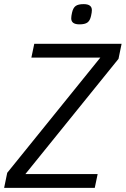

<svg xmlns="http://www.w3.org/2000/svg" viewBox="-33 -910 609 930"><path d="M426 0H-13L2 -73L453 -631H119L133 -698H556L541 -625L90 -67H440ZM352 -792Q312 -792 312 -821Q312 -832 316 -849Q321 -872 333.5 -881Q346 -890 372 -890Q412 -890 412 -861Q412 -850 408 -833Q403 -810 390.5 -801Q378 -792 352 -792Z"/></svg>

Font: IBM Plex Sans Cond
Style: Italic
Weight: 400
Width: 3
Italic angle: -11°
Designer: Mike Abbink, Paul van der Laan, Pieter van Rosmalen
Foundry: Bold Monday
Version: Version 1.3